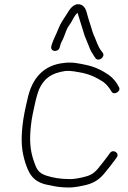

<svg xmlns="http://www.w3.org/2000/svg" viewBox="-20 -907 594 889"><path d="M255.9 -686 259.1 -697C260.4 -703 262.2 -708 264.6 -712C273.7 -728.6 278.2 -741.9 286 -763C295 -784.7 296.9 -783.9 308 -801C316.9 -816.9 325.9 -836.3 338.9 -848C346.7 -824 355.5 -795.9 362.8 -771L371.8 -742C378.1 -724.6 387.3 -705.9 393.2 -689C399.1 -672.6 407.1 -660 415.8 -647L421.9 -638C436 -618.6 469.6 -643.6 455.5 -663L449.3 -671C441.2 -681.5 435.1 -693 430 -706C425.3 -718 425.3 -718 419.7 -732C415.9 -740 412.4 -748.3 409.3 -757L400.4 -786C397.4 -796 394.2 -806.3 390.6 -817C380.8 -844.3 380.7 -877.7 351.9 -886C319.7 -894.7 300.9 -861.2 288 -840C273.2 -815.5 261.9 -803.3 250 -773C239.4 -745.3 229.6 -730.3 220.8 -704L217.6 -693C211.7 -667.2 247.7 -663 255.9 -686ZM529.9 -505C520.5 -525.2 503.2 -546 483.7 -560C452 -581.2 420.7 -597.8 375.6 -607C347.4 -613 313.7 -620.3 280.6 -616C181 -607.4 126.5 -543.4 106.6 -445C97.6 -407.1 88.2 -364.8 83.9 -323C76.3 -250.6 80.9 -203.1 98.6 -149C118.7 -87.8 144.8 -58.9 216 -48C238.7 -42.8 265.4 -39 292.1 -39C321.1 -37.5 354.8 -45.1 380.3 -51C418 -61 442.1 -77.7 466.3 -108C486.1 -132.8 497.5 -145.8 512.5 -167L519.6 -177C536.8 -198 503.1 -219.2 488.8 -198L481.7 -188C466.4 -168.2 456.2 -153.5 436.6 -130C419.2 -107.9 401.6 -95.6 374.3 -89C352 -83.3 323.8 -76.4 297.2 -78C258.5 -78 223.7 -84.4 193.9 -94C156.3 -107 149 -123.8 135.3 -165C119.2 -213.2 116.1 -258.8 122.9 -323C124.8 -341.7 127.8 -361 131.9 -381C140 -419.8 148 -459.9 160.7 -493C184.3 -545.3 219.8 -569 280.6 -578C310.8 -581.3 338.4 -573.5 364.6 -569C404.8 -559.7 430.5 -545.4 459.2 -527C474.1 -515.9 487.7 -498.4 495.7 -484C505.9 -462.3 544.3 -485.2 529.9 -505Z"/></svg>

Font: Just Breathe
Style: Obl2
Weight: 400
Foundry: Cannot Into Space Fonts
Version: Version 0.72